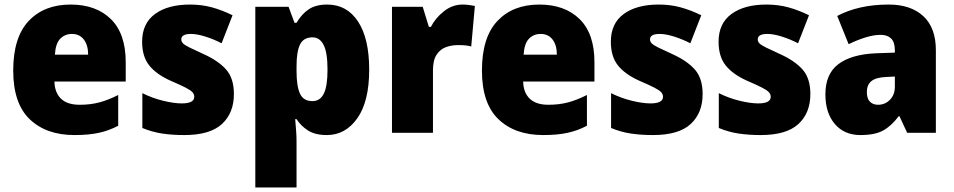

<svg xmlns="http://www.w3.org/2000/svg" viewBox="-20 -583 4188 843"><path d="M290 -563Q402 -563 467 -499Q532 -435 532 -310V-225H219Q220 -177 247.5 -150Q275 -123 330 -123Q377 -123 416.5 -133.5Q456 -144 499 -166V-31Q460 -10 415 0Q370 10 307 10Q183 10 110.5 -59.5Q38 -129 38 -273Q38 -419 106 -491Q174 -563 290 -563ZM296 -434Q265 -434 244.5 -413Q224 -392 221 -343H367Q367 -385 348 -409.5Q329 -434 296 -434Z M1007 -170Q1007 -87 954.5 -38.5Q902 10 789 10Q737 10 693 3.5Q649 -3 605 -21V-174Q649 -152 696.5 -140.5Q744 -129 778 -129Q833 -129 833 -158Q833 -169 825 -178Q817 -187 794.5 -198.5Q772 -210 728 -229Q666 -257 635 -296Q604 -335 604 -400Q604 -480 660.5 -521.5Q717 -563 814 -563Q865 -563 909.5 -551Q954 -539 1001 -516L953 -393Q918 -411 881.5 -422.5Q845 -434 818 -434Q776 -434 776 -410Q776 -400 783.5 -392.5Q791 -385 812 -374.5Q833 -364 875 -345Q939 -316 973 -277.5Q1007 -239 1007 -170Z M1417 -563Q1503 -563 1552 -488.5Q1601 -414 1601 -277Q1601 -138 1549 -64Q1497 10 1415 10Q1364 10 1332.5 -10Q1301 -30 1282 -60H1276Q1278 -35 1280 -11Q1282 13 1282 37V240H1101V-553H1247L1273 -483H1282Q1305 -522 1336 -542.5Q1367 -563 1417 -563ZM1352 -419Q1313 -419 1297.5 -388Q1282 -357 1282 -292V-271Q1282 -205 1297 -172Q1312 -139 1352 -139Q1385 -139 1401.5 -171.5Q1418 -204 1418 -277Q1418 -352 1401 -385.5Q1384 -419 1352 -419Z M2011 -563Q2025 -563 2039.5 -561Q2054 -559 2065 -557L2049 -379Q2039 -382 2025.5 -383.5Q2012 -385 1990 -385Q1963 -385 1938 -376Q1913 -367 1897 -343Q1881 -319 1881 -274V0H1701V-553H1836L1863 -465H1872Q1891 -503 1928.5 -533Q1966 -563 2011 -563Z M2348 -563Q2460 -563 2525 -499Q2590 -435 2590 -310V-225H2277Q2278 -177 2305.5 -150Q2333 -123 2388 -123Q2435 -123 2474.5 -133.5Q2514 -144 2557 -166V-31Q2518 -10 2473 0Q2428 10 2365 10Q2241 10 2168.5 -59.5Q2096 -129 2096 -273Q2096 -419 2164 -491Q2232 -563 2348 -563ZM2354 -434Q2323 -434 2302.5 -413Q2282 -392 2279 -343H2425Q2425 -385 2406 -409.5Q2387 -434 2354 -434Z M3065 -170Q3065 -87 3012.5 -38.5Q2960 10 2847 10Q2795 10 2751 3.5Q2707 -3 2663 -21V-174Q2707 -152 2754.5 -140.5Q2802 -129 2836 -129Q2891 -129 2891 -158Q2891 -169 2883 -178Q2875 -187 2852.5 -198.5Q2830 -210 2786 -229Q2724 -257 2693 -296Q2662 -335 2662 -400Q2662 -480 2718.5 -521.5Q2775 -563 2872 -563Q2923 -563 2967.5 -551Q3012 -539 3059 -516L3011 -393Q2976 -411 2939.5 -422.5Q2903 -434 2876 -434Q2834 -434 2834 -410Q2834 -400 2841.5 -392.5Q2849 -385 2870 -374.5Q2891 -364 2933 -345Q2997 -316 3031 -277.5Q3065 -239 3065 -170Z M3538 -170Q3538 -87 3485.5 -38.5Q3433 10 3320 10Q3268 10 3224 3.5Q3180 -3 3136 -21V-174Q3180 -152 3227.5 -140.5Q3275 -129 3309 -129Q3364 -129 3364 -158Q3364 -169 3356 -178Q3348 -187 3325.5 -198.5Q3303 -210 3259 -229Q3197 -257 3166 -296Q3135 -335 3135 -400Q3135 -480 3191.5 -521.5Q3248 -563 3345 -563Q3396 -563 3440.5 -551Q3485 -539 3532 -516L3484 -393Q3449 -411 3412.5 -422.5Q3376 -434 3349 -434Q3307 -434 3307 -410Q3307 -400 3314.5 -392.5Q3322 -385 3343 -374.5Q3364 -364 3406 -345Q3470 -316 3504 -277.5Q3538 -239 3538 -170Z M3882 -563Q3979 -563 4034 -512Q4089 -461 4089 -363V0H3963L3929 -73H3926Q3894 -30 3857.5 -10Q3821 10 3758 10Q3687 10 3645.5 -38.5Q3604 -87 3604 -169Q3604 -258 3660.5 -301Q3717 -344 3824 -349L3909 -352V-362Q3909 -398 3892.5 -414Q3876 -430 3847 -430Q3817 -430 3781 -419Q3745 -408 3706 -389L3656 -513Q3701 -537 3757.5 -550Q3814 -563 3882 -563ZM3871 -245Q3825 -243 3805.5 -226.5Q3786 -210 3786 -179Q3786 -150 3799.5 -136.5Q3813 -123 3835 -123Q3866 -123 3887.5 -145Q3909 -167 3909 -202V-247Z"/></svg>

Font: Noto Sans Lao Looped SemiCondensed Black
Style: Regular
Weight: 900
Width: 4
Designer: Mark Frömberg, Ben Mitchell
Foundry: The Fontpad Ltd
Version: Version 1.002; ttfautohint (v1.8.4.7-5d5b)